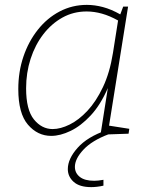

<svg xmlns="http://www.w3.org/2000/svg" viewBox="-20 -550 620 787"><path d="M190 7Q134 7 94.5 -39Q55 -85 55 -185Q55 -256 76 -318Q97 -380 135 -428Q173 -476 224.5 -503Q276 -530 336 -530Q368 -530 402 -521Q436 -512 473 -491L485 -523H505L427 -35L510 -22L507 -2L392 2L422 -189Q392 -120 352 -77Q312 -34 269.5 -13.5Q227 7 190 7ZM196 -21Q228 -21 265.5 -39.5Q303 -58 338.5 -96Q374 -134 402 -193Q430 -252 443 -333L464 -466Q430 -485 398 -494Q366 -503 335 -503Q281 -503 236 -478Q191 -453 157.5 -409.5Q124 -366 105.5 -309Q87 -252 87 -188Q87 -100 119 -60.5Q151 -21 196 -21ZM354 217Q306 217 282 195.5Q258 174 258 143Q258 101 298 56Q338 11 416 -16L426 0Q357 26 322 63.5Q287 101 287 134Q287 159 307 175Q327 191 366 191Q374 191 383.5 190Q393 189 404 187V211Q391 214 378 215.5Q365 217 354 217Z"/></svg>

Font: Bitter ExtraLight
Style: Italic
Weight: 200
Italic angle: -9°
Designer: Sol Matas, and Bitter project Authors
Foundry: Sol Matas
Version: Version 2.001